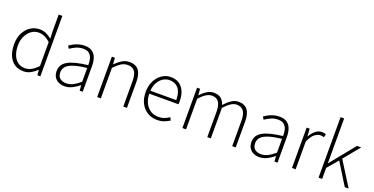

<svg xmlns="http://www.w3.org/2000/svg" viewBox="-26 -1575 4611 2369"><g transform="rotate(20 2279.5 -390.5)"><path d="M277 13Q211 13 161.5 -19Q112 -51 85 -113Q58 -175 58 -264Q58 -349 90.5 -412Q123 -475 176.5 -509Q230 -543 294 -543Q342 -543 378.5 -526.5Q415 -510 454 -478L450 -576V-794H498V0H459L453 -69H451Q418 -36 374.5 -11.5Q331 13 277 13ZM283 -29Q328 -29 368.5 -52Q409 -75 450 -117V-433Q409 -470 372 -485.5Q335 -501 295 -501Q243 -501 200 -469.5Q157 -438 132 -384.5Q107 -331 107 -264Q107 -193 128 -140.5Q149 -88 188.5 -58.5Q228 -29 283 -29Z M818 13Q776 13 741 -2.5Q706 -18 685 -50.5Q664 -83 664 -132Q664 -220 746.5 -266Q829 -312 1006 -332Q1008 -374 998.5 -412.5Q989 -451 962 -476.5Q935 -502 882 -502Q827 -502 783 -480.5Q739 -459 711 -439L690 -475Q709 -488 738 -504Q767 -520 805 -531.5Q843 -543 886 -543Q949 -543 986 -515.5Q1023 -488 1038.5 -442Q1054 -396 1054 -340V0H1014L1009 -69H1006Q966 -36 918 -11.5Q870 13 818 13ZM825 -28Q871 -28 914 -50Q957 -72 1006 -114V-295Q897 -283 832.5 -261.5Q768 -240 740 -208.5Q712 -177 712 -134Q712 -76 745.5 -52Q779 -28 825 -28Z M1244 0V-530H1284L1290 -447H1292Q1333 -488 1376 -515.5Q1419 -543 1474 -543Q1556 -543 1595.5 -492.5Q1635 -442 1635 -340V0H1587V-334Q1587 -418 1558.5 -459.5Q1530 -501 1465 -501Q1418 -501 1379 -476Q1340 -451 1292 -401V0Z M2030 13Q1963 13 1907 -20Q1851 -53 1818 -115Q1785 -177 1785 -264Q1785 -329 1804 -380.5Q1823 -432 1856 -468.5Q1889 -505 1930 -524Q1971 -543 2016 -543Q2079 -543 2124 -514.5Q2169 -486 2194 -431Q2219 -376 2219 -298Q2219 -289 2218.5 -279.5Q2218 -270 2216 -259H1834Q1835 -192 1860 -140Q1885 -88 1929.5 -58Q1974 -28 2034 -28Q2078 -28 2112.5 -41Q2147 -54 2177 -75L2197 -38Q2165 -19 2127 -3Q2089 13 2030 13ZM1834 -298H2174Q2174 -400 2131 -451Q2088 -502 2016 -502Q1971 -502 1931.5 -478Q1892 -454 1866 -408.5Q1840 -363 1834 -298Z M2363 0V-530H2403L2409 -447H2411Q2447 -488 2490.5 -515.5Q2534 -543 2579 -543Q2643 -543 2677 -513.5Q2711 -484 2725 -435Q2771 -485 2815 -514Q2859 -543 2905 -543Q2984 -543 3023.5 -492.5Q3063 -442 3063 -340V0H3017V-334Q3017 -418 2987.5 -459.5Q2958 -501 2896 -501Q2859 -501 2820.5 -476Q2782 -451 2736 -401V0H2690V-334Q2690 -418 2661 -459.5Q2632 -501 2571 -501Q2534 -501 2494 -476Q2454 -451 2411 -401V0Z M3376 13Q3334 13 3299 -2.5Q3264 -18 3243 -50.5Q3222 -83 3222 -132Q3222 -220 3304.5 -266Q3387 -312 3564 -332Q3566 -374 3556.5 -412.5Q3547 -451 3520 -476.5Q3493 -502 3440 -502Q3385 -502 3341 -480.5Q3297 -459 3269 -439L3248 -475Q3267 -488 3296 -504Q3325 -520 3363 -531.5Q3401 -543 3444 -543Q3507 -543 3544 -515.5Q3581 -488 3596.5 -442Q3612 -396 3612 -340V0H3572L3567 -69H3564Q3524 -36 3476 -11.5Q3428 13 3376 13ZM3383 -28Q3429 -28 3472 -50Q3515 -72 3564 -114V-295Q3455 -283 3390.5 -261.5Q3326 -240 3298 -208.5Q3270 -177 3270 -134Q3270 -76 3303.5 -52Q3337 -28 3383 -28Z M3802 0V-530H3842L3848 -431H3850Q3877 -480 3915.5 -511.5Q3954 -543 4000 -543Q4015 -543 4027.5 -541Q4040 -539 4053 -532L4042 -490Q4029 -495 4019.5 -497Q4010 -499 3994 -499Q3959 -499 3919.5 -468Q3880 -437 3850 -361V0Z M4151 0V-794H4198V-207H4201L4463 -530H4518L4345 -320L4546 0H4495L4318 -286L4198 -145V0Z"/></g></svg>

Font: Noto Sans TC Thin ExtraLight
Style: Regular
Weight: 250
Version: Version 2.004-H2;hotconv 1.0.118;makeotfexe 2.5.65603